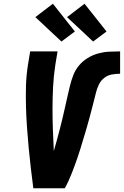

<svg xmlns="http://www.w3.org/2000/svg" viewBox="-20 -1011 665 1031"><path d="M159 0Q152 -54 145.5 -108.5Q139 -163 134 -217.5Q129 -272 125 -327Q121 -382 119.5 -437.5Q118 -493 119.5 -549Q121 -605 130 -662L142 -735H289L277 -662Q268 -603 265 -544.5Q262 -486 262 -428.5Q262 -371 264 -313.5Q266 -256 269 -199Q269 -199 269 -199Q269 -199 269 -199V-200Q277 -228 285 -257Q293 -286 300.5 -315Q308 -344 315 -373Q322 -402 328.5 -431.5Q335 -461 341.5 -489.5Q348 -518 355 -547.5Q362 -577 373 -606Q384 -635 404 -659Q424 -683 451 -699.5Q478 -716 507.5 -724Q537 -732 566.5 -733.5Q596 -735 625 -735V-615Q603 -615 580.5 -611Q558 -607 539.5 -592.5Q521 -578 511 -557Q501 -536 495.5 -514Q490 -492 484.5 -470.5Q479 -449 473.5 -427.5Q468 -406 462 -384Q456 -362 450 -340.5Q444 -319 437.5 -297.5Q431 -276 424.5 -254.5Q418 -233 411.5 -211.5Q405 -190 397.5 -168.5Q390 -147 382.5 -126Q375 -105 366.5 -83.5Q358 -62 348.5 -41Q339 -20 328 0ZM480 -788 340 -919 434 -991 552 -842ZM310 -788 170 -919 264 -991 382 -842Z"/></svg>

Font: Iosevka Curly Heavy Extended
Style: Italic
Weight: 900
Width: 7
Italic angle: -9°
Monospace: yes
Designer: Belleve Invis
Foundry: Belleve Invis
Version: Version 11.1.0; ttfautohint (v1.8.3)